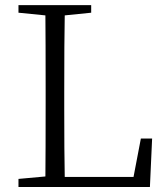

<svg xmlns="http://www.w3.org/2000/svg" viewBox="-20 -746 670 766"><path d="M542 -193.4H586.9L578.1 0H53.7V-32.2L161.1 -42Q162.1 -140.6 162.1 -334V-390.6Q162.1 -588.9 161.1 -684.6L53.7 -695.3V-725.6H343.8V-695.3L238.3 -684.6Q236.3 -586.9 236.3 -377V-315.4Q236.3 -135.7 238.3 -40H512.7Z"/></svg>

Font: GenYoMin JP Light
Style: Regular
Weight: 300
Version: Version 1.001;PS 1;hotconv 16.6.51;makeotf.lib2.5.65220 DEVE